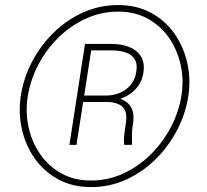

<svg xmlns="http://www.w3.org/2000/svg" viewBox="-20 -741 832 771"><path d="M418.9 -331.5H296.4L298.8 -357.4H410.6Q438.5 -358.4 462.6 -368.7Q486.8 -378.9 503.9 -399.2Q521 -419.4 526.4 -447.3Q533.2 -481.9 521.7 -501.7Q510.3 -521.5 486.6 -529.8Q462.9 -538.1 433.1 -538.6H346.2L287.1 -159.2H258.8L321.3 -564.5H433.1Q470.2 -564 500.2 -551.8Q530.3 -539.6 546.1 -514.2Q562 -488.8 555.7 -447.8Q551.8 -421.4 537.4 -399.7Q522.9 -377.9 501 -363Q479 -348.1 452.6 -341.3Q451.2 -341.3 449.5 -341.8Q447.8 -342.3 446.3 -341.8Q440.9 -340.3 437 -337.9Q433.1 -335.4 429.2 -333.7Q425.3 -332 418.9 -331.5ZM411.6 -332 420.4 -351.6Q471.2 -349.6 496.3 -323.7Q521.5 -297.9 514.6 -246.6L511.7 -229Q509.8 -212.9 509.8 -197.8Q509.8 -182.6 510.3 -167L509.3 -159.2H479Q476.6 -176.8 478.3 -194.3Q480 -211.9 482.9 -229.5L485.4 -246.1Q492.2 -291 473.6 -310.3Q455.1 -329.6 411.6 -332ZM91.8 -356Q81.5 -293 94.2 -232.7Q106.9 -172.4 140.4 -123.3Q173.8 -74.2 225.6 -45.2Q277.3 -16.1 345.2 -16.1Q414.1 -16.1 475.1 -44.2Q536.1 -72.3 585 -120.6Q633.8 -168.9 665.8 -229.7Q697.8 -290.5 708.5 -356Q718.8 -418.5 705.8 -478.8Q692.9 -539.1 659.7 -587.6Q626.5 -636.2 574.7 -665.3Q522.9 -694.3 455.1 -694.3Q386.7 -694.3 325.4 -666.5Q264.2 -638.7 215.3 -590.8Q166.5 -543 134.5 -482.2Q102.5 -421.4 91.8 -356ZM63.5 -356Q74.2 -427.2 108.4 -492.7Q142.6 -558.1 195.1 -609.6Q247.6 -661.1 313.7 -690.9Q379.9 -720.7 455.1 -720.7Q528.8 -720.7 585.9 -689.9Q643.1 -659.2 679.9 -606.9Q716.8 -554.7 731.7 -489.7Q746.6 -424.8 736.3 -356Q725.6 -284.7 691.4 -219Q657.2 -153.3 605 -101.6Q552.7 -49.8 486.6 -19.8Q420.4 10.3 345.2 10.3Q271 10.3 214.1 -20.8Q157.2 -51.8 119.9 -104.2Q82.5 -156.7 67.9 -222.2Q53.2 -287.6 63.5 -356Z"/></svg>

Font: Roboto Condensed Thin
Style: Italic
Weight: 250
Italic angle: -12°
Designer: Christian Robertson
Foundry: Google
Version: Version 3.008; 2023